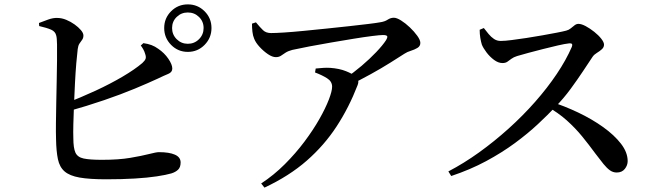

<svg xmlns="http://www.w3.org/2000/svg" viewBox="-20 -809 3000 877"><path d="M838 -572Q793 -572 761.5 -604Q730 -636 730 -681Q730 -726 761.5 -757.5Q793 -789 838 -789Q883 -789 914.5 -757.5Q946 -726 946 -681Q946 -636 914.5 -604Q883 -572 838 -572ZM465 10Q389 10 343.5 2Q298 -6 275 -26Q252 -46 244.5 -82Q237 -118 236 -173Q235 -203 235.5 -247Q236 -291 237 -340.5Q238 -390 239 -440Q240 -490 240.5 -533Q241 -576 240.5 -606Q240 -636 237 -646Q233 -665 213.5 -673.5Q194 -682 159 -690L158 -704Q176 -711 199.5 -719.5Q223 -728 242 -727Q262 -727 282.5 -718.5Q303 -710 320.5 -697.5Q338 -685 349.5 -671.5Q361 -658 361 -647Q361 -635 355 -627Q349 -619 343 -610Q337 -601 335 -585Q332 -562 328.5 -520.5Q325 -479 322.5 -430Q320 -381 318 -331.5Q316 -282 315 -241.5Q314 -201 315 -178Q315 -133 324.5 -112Q334 -91 362 -85Q390 -79 446 -79Q522 -79 575 -88Q628 -97 661 -105.5Q694 -114 706 -114Q753 -114 779 -102.5Q805 -91 805 -67Q805 -45 793.5 -34Q782 -23 763 -17Q739 -10 696.5 -3.5Q654 3 595.5 6.5Q537 10 465 10ZM279 -337Q348 -363 416 -394.5Q484 -426 540 -459Q596 -492 630 -521Q642 -532 645 -540.5Q648 -549 643 -563Q640 -574 634 -584.5Q628 -595 623 -601L635 -612Q656 -609 672 -603Q688 -597 703 -586Q731 -567 749 -540.5Q767 -514 767 -496Q767 -479 748.5 -471.5Q730 -464 701 -450Q658 -430 595.5 -404Q533 -378 455.5 -351.5Q378 -325 289 -300ZM838 -609Q868 -609 889 -630Q910 -651 910 -681Q910 -711 889 -731.5Q868 -752 838 -752Q808 -752 787 -731.5Q766 -711 766 -681Q766 -651 787 -630Q808 -609 838 -609Z M1555 -450Q1595 -477 1632 -508.5Q1669 -540 1698.5 -571Q1728 -602 1743 -625Q1752 -640 1748 -644.5Q1744 -649 1729 -649Q1716 -649 1680 -644.5Q1644 -640 1595 -632Q1546 -624 1493.5 -615Q1441 -606 1393.5 -597Q1346 -588 1315 -581Q1296 -576 1284.5 -568.5Q1273 -561 1263.5 -554.5Q1254 -548 1240 -548Q1224 -548 1204 -561.5Q1184 -575 1166 -594.5Q1148 -614 1141 -632Q1135 -646 1133 -664Q1131 -682 1131 -701L1149 -707Q1168 -684 1181.5 -671Q1195 -658 1218 -658Q1238 -658 1277.5 -660.5Q1317 -663 1367.5 -668Q1418 -673 1472 -678.5Q1526 -684 1575.5 -689.5Q1625 -695 1662 -699.5Q1699 -704 1715 -707Q1737 -710 1750.5 -719Q1764 -728 1779 -728Q1792 -728 1812 -715.5Q1832 -703 1852 -684Q1872 -665 1886 -645.5Q1900 -626 1900 -613Q1900 -598 1886.5 -590Q1873 -582 1856.5 -577Q1840 -572 1828 -564Q1803 -548 1762.5 -522.5Q1722 -497 1673 -470Q1624 -443 1573 -418ZM1173 29Q1231 -9 1281 -59Q1331 -109 1371 -162.5Q1411 -216 1439 -265.5Q1467 -315 1482 -354Q1497 -393 1497 -413Q1497 -437 1474 -451.5Q1451 -466 1419 -478L1422 -496Q1441 -498 1457 -499Q1473 -500 1489 -499Q1530 -496 1560 -484Q1590 -472 1602 -461Q1612 -452 1615.5 -443Q1619 -434 1613 -419Q1574 -318 1517.5 -231.5Q1461 -145 1381 -75Q1301 -5 1188 48Z M2028 -26Q2099 -63 2168.5 -113Q2238 -163 2303 -221.5Q2368 -280 2424 -343.5Q2480 -407 2523 -471Q2566 -535 2592 -595Q2599 -613 2580 -611Q2561 -609 2528.5 -601.5Q2496 -594 2460.5 -585Q2425 -576 2393.5 -567.5Q2362 -559 2342 -553Q2326 -548 2316 -540.5Q2306 -533 2297.5 -527Q2289 -521 2275 -521Q2256 -521 2236.5 -535.5Q2217 -550 2202 -570Q2187 -590 2181 -605Q2177 -618 2174 -635.5Q2171 -653 2171 -673L2190 -681Q2200 -668 2211.5 -654Q2223 -640 2236.5 -631Q2250 -622 2267 -622Q2286 -622 2317 -626Q2348 -630 2384.5 -635.5Q2421 -641 2457 -647.5Q2493 -654 2522 -659.5Q2551 -665 2566 -669Q2578 -672 2587 -679.5Q2596 -687 2604.5 -693.5Q2613 -700 2622 -700Q2636 -700 2655.5 -689.5Q2675 -679 2694.5 -663.5Q2714 -648 2726.5 -632Q2739 -616 2739 -605Q2739 -593 2729 -584Q2719 -575 2706.5 -567.5Q2694 -560 2687 -550Q2669 -523 2643.5 -484.5Q2618 -446 2586.5 -403Q2555 -360 2517 -321Q2483 -285 2437 -242Q2391 -199 2332 -155.5Q2273 -112 2200.5 -73Q2128 -34 2041 -5ZM2797 -21Q2780 -21 2766 -31Q2752 -41 2736.5 -60Q2721 -79 2700 -107Q2670 -148 2639 -186Q2608 -224 2569 -259Q2530 -294 2475 -325L2492 -346Q2558 -325 2621 -295Q2684 -265 2735 -228.5Q2786 -192 2816.5 -152.5Q2847 -113 2847 -73Q2847 -54 2834 -37.5Q2821 -21 2797 -21Z"/></svg>

Font: Noto Serif KR SemiBold
Style: Regular
Weight: 600
Designer: Ryoko NISHIZUKA 西塚涼子 (kana & ideographs); Frank Grießhammer (Latin, Greek & Cyrillic); Wenlong ZHANG 张文龙 (bopomofo); San
Foundry: Adobe
Version: Version 2.003-H1;hotconv 1.1.1;makeotfexe 2.6.0